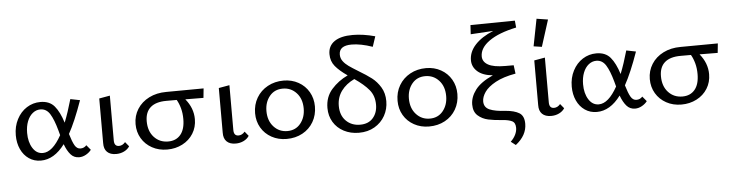

<svg xmlns="http://www.w3.org/2000/svg" viewBox="-51 -959 5342 1403"><g transform="rotate(-5 2620.0 -258.0)"><path d="M586 -41Q572 -22 547.5 -8Q523 6 497 6Q459 6 434.5 -22Q410 -50 392 -99Q314 6 216 6Q167 6 129 -20Q91 -46 70 -91.5Q49 -137 49 -194Q49 -259 76 -311Q103 -363 148.5 -392Q194 -421 249 -421Q316 -421 352 -378Q388 -335 413 -255Q442 -328 469 -423L539 -409Q485 -256 437 -170Q454 -112 470 -84.5Q486 -57 512 -57Q539 -57 556 -77ZM372 -167 362 -204Q340 -284 314 -325.5Q288 -367 244 -367Q213 -367 187.5 -346.5Q162 -326 147.5 -289Q133 -252 133 -204Q133 -137 161 -92.5Q189 -48 235 -48Q306 -48 372 -167Z M680 -82V-409L759 -423V-94Q759 -51 794 -51Q820 -51 840 -75L867 -42Q853 -20 826.5 -7Q800 6 768 6Q725 6 702 -16.5Q679 -39 680 -82Z M1439 -347 1306 -348Q1363 -279 1363 -198Q1363 -139 1334 -92.5Q1305 -46 1254.5 -20Q1204 6 1143 6Q1081 6 1032 -21Q983 -48 955.5 -94.5Q928 -141 928 -199Q928 -260 959 -309Q990 -358 1045.5 -386Q1101 -414 1172 -414L1446 -416ZM1243 -349H1167Q1090 -349 1050.5 -314.5Q1011 -280 1011 -213Q1011 -140 1051.5 -96Q1092 -52 1155 -52Q1213 -52 1246 -91.5Q1279 -131 1279 -206Q1279 -249 1269 -285.5Q1259 -322 1243 -349Z M1557 -82V-409L1636 -423V-94Q1636 -51 1671 -51Q1697 -51 1717 -75L1744 -42Q1730 -20 1703.5 -7Q1677 6 1645 6Q1602 6 1579 -16.5Q1556 -39 1557 -82Z M1805 -202Q1805 -265 1834.5 -315Q1864 -365 1916 -393.5Q1968 -422 2033 -422Q2093 -422 2141.5 -395Q2190 -368 2217.5 -320.5Q2245 -273 2245 -214Q2245 -151 2216 -101Q2187 -51 2135.5 -23Q2084 5 2019 5Q1958 5 1909 -22Q1860 -49 1832.5 -96Q1805 -143 1805 -202ZM2162 -206Q2162 -277 2122 -320.5Q2082 -364 2022 -364Q1961 -364 1925 -320Q1889 -276 1889 -211Q1889 -140 1929 -96Q1969 -52 2029 -52Q2090 -52 2126 -96.5Q2162 -141 2162 -206Z M2583 -444Q2642 -409 2678.5 -381Q2715 -353 2741.5 -309.5Q2768 -266 2768 -207Q2768 -149 2741 -100.5Q2714 -52 2664.5 -23Q2615 6 2549 6Q2488 6 2439 -19.5Q2390 -45 2362.5 -90.5Q2335 -136 2335 -194Q2335 -275 2384 -330.5Q2433 -386 2503 -419Q2445 -459 2414.5 -496Q2384 -533 2384 -585Q2384 -645 2430.5 -677.5Q2477 -710 2565 -710Q2641 -710 2729 -686L2704 -611Q2617 -641 2551 -641Q2459 -641 2459 -575Q2459 -548 2475 -526.5Q2491 -505 2515 -488Q2539 -471 2583 -444ZM2691 -188Q2691 -253 2654.5 -297Q2618 -341 2549 -388Q2488 -359 2453.5 -312Q2419 -265 2419 -202Q2419 -133 2459.5 -92.5Q2500 -52 2563 -52Q2624 -52 2657.5 -90.5Q2691 -129 2691 -188Z M2850 -202Q2850 -265 2879.5 -315Q2909 -365 2961 -393.5Q3013 -422 3078 -422Q3138 -422 3186.5 -395Q3235 -368 3262.5 -320.5Q3290 -273 3290 -214Q3290 -151 3261 -101Q3232 -51 3180.5 -23Q3129 5 3064 5Q3003 5 2954 -22Q2905 -49 2877.5 -96Q2850 -143 2850 -202ZM3207 -206Q3207 -277 3167 -320.5Q3127 -364 3067 -364Q3006 -364 2970 -320Q2934 -276 2934 -211Q2934 -140 2974 -96Q3014 -52 3074 -52Q3135 -52 3171 -96.5Q3207 -141 3207 -206Z M3765 46Q3765 131 3683 195L3648 168Q3671 146 3683.5 120.5Q3696 95 3696 70Q3696 32 3671 20Q3646 8 3603 5Q3542 1 3498 -8.5Q3454 -18 3422.5 -46Q3391 -74 3391 -127Q3391 -182 3430 -234Q3469 -286 3560 -327Q3486 -334 3448 -368Q3410 -402 3410 -450Q3410 -512 3457.5 -563.5Q3505 -615 3591 -650L3425 -640L3429 -707L3755 -711L3760 -660Q3631 -633 3561 -583.5Q3491 -534 3491 -472Q3491 -432 3531 -409.5Q3571 -387 3656 -387H3718L3726 -325Q3635 -309 3578.5 -278Q3522 -247 3497.5 -211.5Q3473 -176 3473 -143Q3473 -99 3513.5 -81.5Q3554 -64 3631 -60Q3694 -55 3729.5 -33.5Q3765 -12 3765 46Z M3875 -512 3914 -711 3997 -698 3935 -503ZM3871 -82V-409L3950 -423V-94Q3950 -51 3985 -51Q4011 -51 4031 -75L4058 -42Q4044 -20 4017.5 -7Q3991 6 3959 6Q3916 6 3893 -16.5Q3870 -39 3871 -82Z M4664 -41Q4650 -22 4625.5 -8Q4601 6 4575 6Q4537 6 4512.5 -22Q4488 -50 4470 -99Q4392 6 4294 6Q4245 6 4207 -20Q4169 -46 4148 -91.5Q4127 -137 4127 -194Q4127 -259 4154 -311Q4181 -363 4226.5 -392Q4272 -421 4327 -421Q4394 -421 4430 -378Q4466 -335 4491 -255Q4520 -328 4547 -423L4617 -409Q4563 -256 4515 -170Q4532 -112 4548 -84.5Q4564 -57 4590 -57Q4617 -57 4634 -77ZM4450 -167 4440 -204Q4418 -284 4392 -325.5Q4366 -367 4322 -367Q4291 -367 4265.5 -346.5Q4240 -326 4225.5 -289Q4211 -252 4211 -204Q4211 -137 4239 -92.5Q4267 -48 4313 -48Q4384 -48 4450 -167Z M5211 -347 5078 -348Q5135 -279 5135 -198Q5135 -139 5106 -92.5Q5077 -46 5026.5 -20Q4976 6 4915 6Q4853 6 4804 -21Q4755 -48 4727.5 -94.5Q4700 -141 4700 -199Q4700 -260 4731 -309Q4762 -358 4817.5 -386Q4873 -414 4944 -414L5218 -416ZM5015 -349H4939Q4862 -349 4822.5 -314.5Q4783 -280 4783 -213Q4783 -140 4823.5 -96Q4864 -52 4927 -52Q4985 -52 5018 -91.5Q5051 -131 5051 -206Q5051 -249 5041 -285.5Q5031 -322 5015 -349Z"/></g></svg>

Font: Ysabeau Infant Medium
Style: Regular
Weight: 500
Designer: Christian Thalmann (Catharsis Fonts)
Version: Version 0.003